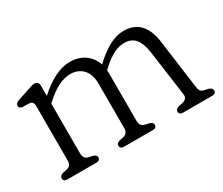

<svg xmlns="http://www.w3.org/2000/svg" viewBox="-85 -666 1017 875"><g transform="rotate(-30 423.5 -229.0)"><path d="M168 -429.5V-376.5Q258 -458.5 335 -458.5Q379.5 -458.5 411.8 -436.5Q444 -414.5 457.5 -374.5Q501 -416 540.8 -437.2Q580.5 -458.5 618.5 -458.5Q673 -458.5 703.5 -425Q734 -391.5 742 -330L776.5 -73Q778.5 -58.5 783.5 -51Q788.5 -43.5 801.5 -40.5L823 -36Q841 -29.5 841 -17Q841 0 820 0H668Q647.5 0 647.5 -17Q647.5 -29.5 664.5 -34.5L687 -39.5Q699.5 -42.5 706.2 -50Q713 -57.5 711 -72.5L678 -310.5Q671 -360.5 650.8 -385Q630.5 -409.5 592 -409.5Q567.5 -409.5 538.5 -395.8Q509.5 -382 473 -348.5L464.5 -340.5Q465 -332 465 -323V-73Q465 -45.5 489.5 -39.5L511.5 -34.5Q528.5 -29.5 528.5 -17Q528.5 0 508 0H357Q336.5 0 336.5 -17Q336.5 -29.5 353.5 -34.5L375.5 -39.5Q400 -45 400 -73V-306Q400 -356.5 375 -383Q350 -409.5 309 -409.5Q280.5 -409.5 247.2 -393.8Q214 -378 176.5 -343.5L168 -336V-73Q168 -45 192.5 -39.5L214.5 -34.5Q231.5 -29.5 231.5 -17Q231.5 0 211 0H59.5Q38.5 0 38.5 -17Q38.5 -30 56.5 -36L78.5 -40.5Q103 -46 103 -73V-360.5Q103 -385 83.5 -387L46.5 -388Q29.5 -390.5 29.5 -404Q29.5 -417.5 49.5 -424L110 -444Q122 -448 130.8 -450.8Q139.5 -453.5 146 -453.5Q168 -453.5 168 -429.5Z"/></g></svg>

Font: Fraunces 72pt S100 Light
Style: Regular
Weight: 300
Version: Version 1.000; ttfautohint (v1.8.3)